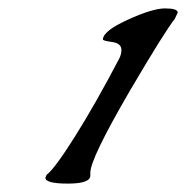

<svg xmlns="http://www.w3.org/2000/svg" viewBox="-20 -641 443 457"><path d="M195 -230V-223Q195 -204 141.5 -204Q88 -204 88 -218L91 -225Q110 -239 159 -317Q208 -395 264 -502Q269 -512 269 -522Q269 -538 247 -541Q225 -544 225 -547Q225 -567 284 -594Q343 -621 373 -621Q403 -621 403 -611L396 -596Q372 -566 288 -423Q195 -263 195 -230Z"/></svg>

Font: Condiment
Style: Regular
Weight: 400
Designer: Angel Koziupa, Alejandro Paul
Foundry: Angel Koziupa, Alejandro Paul
Version: Version 1.001